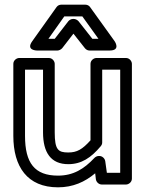

<svg xmlns="http://www.w3.org/2000/svg" viewBox="-20 -764 632 821"><path d="M87 -183V-466H164V-198C164 -111 198 -62 272 -62C328 -62 369 -89 411 -139C415 -144 417 -149 417 -155V-466H494V-25H437L430 -75C428 -87 417 -97 405 -97H402C395 -97 388 -93 384 -89C339 -41 293 -13 228 -13C128 -13 87 -67 87 -183ZM37 -183C37 -51 97 37 228 37C292 37 343 14 387 -23L390 3C392 15 403 25 415 25H519C530 25 544 15 544 0V-491C544 -502 534 -516 519 -516H392C381 -516 367 -506 367 -491V-164C332 -125 309 -112 272 -112C229 -112 214 -123 214 -198V-491C214 -502 204 -516 189 -516H62C51 -516 37 -506 37 -491ZM187 -598 255 -694H332L401 -598H375L316 -673C311 -679 302 -683 296 -683H292C284 -683 276 -678 272 -673L214 -598ZM118 -588C89 -548 138 -548 138 -548H226C232 -548 241 -552 246 -558L294 -620L343 -558C347 -553 354 -548 362 -548H449C498 -548 470 -588 470 -588L365 -734C361 -740 353 -744 345 -744H242C235 -744 227 -741 222 -734Z"/></svg>

Font: Falling Sky
Style: ExtOu
Weight: 400
Designer: Paul D. Hunt
Foundry: Adobe Systems Incorporated
Version: Version 1.02